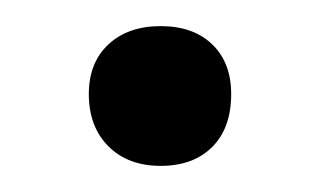

<svg xmlns="http://www.w3.org/2000/svg" viewBox="-20 -116 244 147"><path d="M48 -44Q48 -68 63 -82Q78 -96 103 -96Q128 -96 142.5 -82Q157 -68 157 -44Q157 -18 142.5 -3.5Q128 11 103 11Q78 11 63 -4Q48 -19 48 -44Z"/></svg>

Font: Cormorant Garamond SemiBold
Style: Regular
Weight: 600
Designer: Christian Thalmann (Catharsis Fonts)
Version: Version 3.000